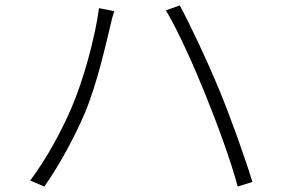

<svg xmlns="http://www.w3.org/2000/svg" viewBox="-20 -705 1040 706"><path d="M243 -309C209 -229 154 -125 91 -41L143 -19C201 -102 253 -199 291 -287C337 -395 371 -550 385 -607C389 -627 394 -645 400 -664L344 -675C330 -567 286 -408 243 -309ZM735 -358C778 -252 830 -111 854 -19L908 -36C882 -122 829 -271 786 -375C740 -486 679 -615 641 -685L590 -667C634 -594 694 -460 735 -358Z"/></svg>

Font: Noto Sans CJK KR Light
Style: Regular
Weight: 300
Designer: Ryoko NISHIZUKA (kana & ideographs); Paul D. Hunt (Latin, Greek & Cyrillic); Wenlong ZHANG (bopomofo); Sandoll Communica
Foundry: Adobe Systems Incorporated
Version: Version 1.004;PS 1.004;hotconv 1.0.82;makeotf.lib2.5.63406